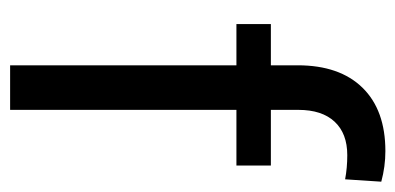

<svg xmlns="http://www.w3.org/2000/svg" viewBox="-226 -574 800 389"><g transform="rotate(90 174.5 -380.0)"><path d="M112.8 0V-458.5H29.3V-528.3H112.8V-582.5Q112.8 -667.5 158.2 -713.9Q203.6 -760.3 286.6 -760.3Q317.9 -760.3 348.6 -752L343.8 -678.7Q320.8 -683.1 294.9 -683.1Q251 -683.1 227.1 -657.5Q203.1 -631.8 203.1 -584V-528.3H315.9V-458.5H203.1V0Z"/></g></svg>

Font: APIMedia Roboto
Style: Regular
Weight: 400
Designer: Google
Version: Version 2.137; 2017